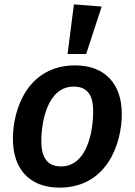

<svg xmlns="http://www.w3.org/2000/svg" viewBox="-20 -843 616 878"><path d="M318 -823 289 -596H374L445 -813ZM252 15C468 15 537 -184 537 -322C537 -458 461 -544 324 -544C109 -544 39 -348 39 -208C39 -70 115 15 252 15ZM259 -82C200 -82 169 -118 169 -198C169 -288 198 -447 317 -447C376 -447 407 -412 406 -332C406 -242 378 -82 259 -82Z"/></svg>

Font: Fira Sans Medium
Style: Italic
Weight: 500
Italic angle: -8°
Designer: bBox Type GmbH & Carrois Corporate GbR & Edenspiekermann AG
Foundry: bBox Type GmbH & Carrois Corporate GbR & Edenspiekermann AG
Version: Version 4.301;PS 004.301;hotconv 1.0.88;makeotf.lib2.5.64775